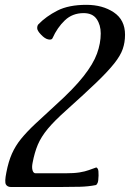

<svg xmlns="http://www.w3.org/2000/svg" viewBox="-20 -751 527 779"><path d="M25.4 7.8Q9.8 7.8 3.9 -2.7Q-2 -13.2 5.9 -51.8Q14.2 -95.2 28.3 -127.2Q42.5 -159.2 65.4 -187.5Q88.4 -215.8 122.6 -248Q156.7 -280.3 205.1 -324.2Q278.8 -390.6 318.6 -441.2Q358.4 -491.7 373.5 -533.4Q388.7 -575.2 388.7 -615.2Q388.7 -649.9 372.1 -673.8Q355.5 -697.8 319.3 -697.8Q273.9 -697.8 243.2 -668.5Q212.4 -639.2 192.9 -595.7Q189.5 -588.4 175.8 -591.1Q162.1 -593.8 146.5 -610.4Q130.9 -626.5 130.9 -636.7Q130.9 -647 135.7 -652.3Q167 -684.6 212.9 -708Q258.8 -731.4 330.6 -731.4Q396 -731.4 441.7 -700.9Q487.3 -670.4 487.3 -609.9Q487.3 -579.1 478 -552.2Q468.8 -525.4 443.6 -493.7Q418.5 -461.9 371.6 -416.7Q324.7 -371.6 249 -303.7Q200.7 -260.7 173.8 -228.3Q147 -195.8 133.5 -164.1Q120.1 -132.3 112.3 -90.8Q108.4 -71.8 112.1 -59.8Q115.7 -47.9 124.5 -47.9H244.1Q280.3 -47.9 302.7 -51.5Q325.2 -55.2 340.3 -60.8Q355.5 -66.4 369.6 -71.3Q373 -72.3 376.7 -66.2Q380.4 -60.1 379.9 -39.1Q379.4 -16.6 376 -8.8Q372.6 -1 368.2 0Q338.4 5.9 304 6.8Q269.5 7.8 218.3 7.8Z"/></svg>

Font: Dai Banna SIL Medium
Style: Italic
Weight: 500
Italic angle: -11°
Designer: Victor Gaultney
Foundry: SIL International
Version: Version 4.000